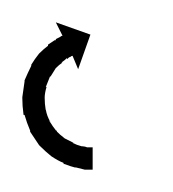

<svg xmlns="http://www.w3.org/2000/svg" viewBox="-31 -354 155 172"><path d="M50 -202Q50 -202 50 -202Q50 -202 50 -202Q50 -202 50 -202Q50 -202 50 -202Q48 -202 45 -202Q45 -202 45 -202Q45 -202 45 -202Q45 -202 45 -202Q45 -202 45 -202Q41 -203 37 -204Q37 -204 37 -204Q37 -204 37 -204Q37 -204 36.5 -204Q36 -204 36 -204Q32 -205 27 -207Q27 -207 26.5 -207Q26 -207 26 -207Q26 -208 26 -208Q26 -208 26 -208Q21 -210 15 -214Q15 -214 15 -214Q15 -214 15 -214Q15 -214 15 -214Q15 -214 15 -214Q10 -218 5 -223Q5 -223 5 -223Q5 -223 4 -224Q4 -224 4 -224Q4 -224 4 -224Q0 -230 -4 -236Q-4 -236 -4 -236Q-4 -236 -4 -236Q-4 -236 -4 -236.5Q-4 -237 -4 -237Q-7 -244 -9 -251Q-9 -251 -9 -251Q-9 -251 -9 -251Q-10 -251 -10 -251.5Q-10 -252 -10 -252Q-11 -259 -11 -266Q-11 -266 -11 -266.5Q-11 -267 -11 -267Q-11 -267 -11 -267Q-11 -267 -11 -267Q-10 -274 -9 -281Q-9 -281 -9 -281.5Q-9 -282 -9 -282Q-9 -282 -9 -282Q-9 -282 -9 -282Q-6 -289 -3 -295Q-3 -295 -3 -295Q-3 -295 -3 -295Q-3 -295 -3 -295.5Q-3 -296 -3 -296Q0 -301 4 -306Q4 -306 4 -306Q4 -306 4 -306Q4 -306 4 -306Q4 -306 4 -306Q8 -310 12 -313Q12 -313 12 -313Q12 -313 12 -314Q12 -314 12 -314Q12 -314 12 -314Q15 -316 18 -318Q18 -318 18.5 -318Q19 -318 19 -318Q19 -318 19 -318.5Q19 -319 19 -319Q21 -320 23 -321Q23 -321 23 -321Q23 -321 23 -321Q23 -321 23 -321Q23 -321 23 -321Q24 -322 25 -322L19 -334L50 -323L39 -292L34 -304Q33 -304 32 -303Q32 -303 32 -303Q32 -303 32 -303Q32 -303 32 -303Q32 -303 32 -303Q31 -303 29 -301Q29 -301 29 -301Q29 -301 29 -301Q29 -302 29 -302Q29 -302 29 -302Q27 -300 24 -298Q24 -298 24 -298Q24 -298 25 -298Q25 -298 25 -298Q25 -298 25 -298Q22 -296 19 -293Q19 -293 19 -293Q19 -293 19 -293Q19 -293 19 -293Q19 -293 19 -293Q17 -290 14 -285Q14 -285 14 -285.5Q14 -286 14 -286Q14 -286 14 -286Q14 -286 14 -286Q12 -281 10 -276Q10 -276 10.5 -276Q11 -276 11 -277Q11 -277 11 -277Q11 -277 11 -277Q9 -271 9 -266Q9 -266 9 -266Q9 -266 9 -266Q9 -266 9 -266.5Q9 -267 9 -267Q9 -261 10 -255Q10 -255 10 -255Q10 -255 10 -256Q10 -256 10 -256Q10 -256 10 -256Q11 -250 14 -245Q14 -245 14 -245Q14 -245 14 -245Q14 -246 13.5 -246Q13 -246 13 -246Q16 -241 20 -236Q20 -236 20 -236.5Q20 -237 20 -237Q19 -237 19 -237Q19 -237 19 -237Q23 -233 27 -230Q27 -230 27 -230Q27 -230 27 -230Q27 -230 27 -230Q27 -230 27 -230Q31 -228 35 -226Q35 -226 35 -226Q35 -226 34 -226Q34 -226 34 -226Q34 -226 34 -226Q38 -224 42 -223Q42 -223 42 -223Q42 -223 41 -223Q41 -223 41 -223Q41 -223 41 -223Q45 -223 47 -222Q47 -222 47 -222Q47 -222 47 -222Q47 -222 47 -222Q47 -222 47 -222Q49 -222 51 -222Q51 -222 51 -222Q51 -222 51 -222Q51 -222 51 -222Q51 -222 51 -222Q51 -222 52 -222V-202Q51 -202 50 -202Z"/></svg>

Font: FRB American Cursive Just Arrows Black
Style: Bold Italic
Weight: 900
Italic angle: -25°
Version: Version 2.0;Modular Font Editor K font №1